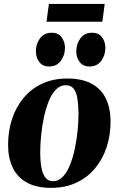

<svg xmlns="http://www.w3.org/2000/svg" viewBox="-20 -916 587 950"><path d="M313 -527.5Q386.5 -527.5 434 -501.5Q481.5 -475.5 504.2 -427.5Q527 -379.5 527 -313.5Q527 -247.5 507.8 -188.5Q488.5 -129.5 451 -84Q413.5 -38.5 358.5 -12.5Q303.5 13.5 232.5 13.5Q160 13.5 112.8 -12.8Q65.5 -39 42.8 -87Q20 -135 20 -198.5Q20 -266.5 39.2 -326Q58.5 -385.5 96.2 -431Q134 -476.5 188.5 -502Q243 -527.5 313 -527.5ZM305 -494.5Q278 -494.5 257 -473Q236 -451.5 221.2 -415.2Q206.5 -379 197.2 -335.2Q188 -291.5 183.5 -246Q179 -200.5 179 -161Q179 -120.5 184.8 -88.2Q190.5 -56 204.2 -37.8Q218 -19.5 242.5 -19.5Q269.5 -19.5 290.5 -41.2Q311.5 -63 326.2 -99.5Q341 -136 350.2 -180.2Q359.5 -224.5 364 -269.8Q368.5 -315 368.5 -354.5Q368 -397 363 -428.2Q358 -459.5 344.5 -477Q331 -494.5 305 -494.5ZM222 -587Q191 -587 174.2 -609.5Q157.5 -632 157.5 -662Q157.5 -699 178.2 -726.5Q199 -754 235 -754Q270 -754 285.8 -730.8Q301.5 -707.5 301.5 -680Q301.5 -643 281.2 -615Q261 -587 222 -587ZM421.5 -587Q391 -587 374 -609.5Q357 -632 357.5 -662Q357.5 -699 378 -726.5Q398.5 -754 434.5 -754Q469.5 -754 485.5 -730.8Q501.5 -707.5 501.5 -680Q501.5 -643 481 -615Q460.5 -587 421.5 -587ZM222 -896.5H498L486.5 -808.5H210Z"/></svg>

Font: Merriweather 120pt ExtraBold
Style: Italic
Weight: 800
Italic angle: -7.8°
Version: Version 2.101